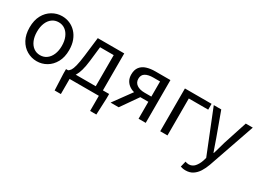

<svg xmlns="http://www.w3.org/2000/svg" viewBox="-42 -1216 2823 2110"><g transform="rotate(30 1370.0 -161.5)"><path d="M303 13Q237 13 179 -20.5Q121 -54 86.5 -117.5Q52 -181 52 -271Q52 -362 86.5 -425.5Q121 -489 179 -523Q237 -557 303 -557Q353 -557 398.5 -538Q444 -519 479 -482Q514 -445 534 -392Q554 -339 554 -271Q554 -181 519 -117.5Q484 -54 427 -20.5Q370 13 303 13ZM303 -63Q350 -63 385.5 -89Q421 -115 441 -162Q461 -209 461 -271Q461 -334 441 -381Q421 -428 385.5 -454Q350 -480 303 -480Q256 -480 220.5 -454Q185 -428 165.5 -381Q146 -334 146 -271Q146 -209 165.5 -162Q185 -115 220.5 -89Q256 -63 303 -63Z M716 0V192H637L628 -17V-74H1175V-17L1166 192H1087V0ZM1005 -28V-469H832L811 -285Q802 -210 788 -160.5Q774 -111 756 -82Q738 -53 717.5 -39Q697 -25 676 -21L654 -74Q670 -83 683 -102.5Q696 -122 708 -168.5Q720 -215 731 -302L760 -543H1096V-28Z M1591 0V-215H1491Q1451 -215 1412.5 -224.5Q1374 -234 1344 -254Q1314 -274 1296 -305.5Q1278 -337 1278 -382Q1278 -442 1306 -477.5Q1334 -513 1382 -528Q1430 -543 1490 -543H1682V0ZM1506 -281H1591V-473H1506Q1442 -473 1405.5 -451Q1369 -429 1369 -380Q1369 -333 1405.5 -307Q1442 -281 1506 -281ZM1236 0 1427 -262 1503 -235 1339 0Z M1866 0V-543H2204V-469H1958V0Z M2320 234Q2301 234 2285 231Q2269 228 2256 223L2274 150Q2282 153 2293 156Q2304 159 2316 159Q2362 159 2391.5 125.5Q2421 92 2438 42L2450 1L2232 -543H2327L2437 -242Q2450 -206 2463.5 -166Q2477 -126 2491 -88H2496Q2507 -126 2518.5 -165.5Q2530 -205 2540 -242L2638 -543H2727L2523 46Q2504 99 2477 141.5Q2450 184 2412 209Q2374 234 2320 234Z"/></g></svg>

Font: Noto Sans KR
Style: Regular
Weight: 400
Designer: Ryoko NISHIZUKA  (kana, bopomofo & ideographs); Paul D. Hunt (Latin, Greek & Cyrillic); Sandoll Communications , Soo-you
Foundry: Adobe
Version: Version 2.004-H2;hotconv 1.0.118;makeotfexe 2.5.65603